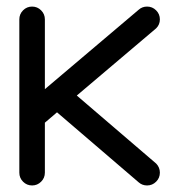

<svg xmlns="http://www.w3.org/2000/svg" viewBox="-20 -567 548 587"><path d="M39.1 -507.8Q39.1 -523.9 50.5 -535.4Q62 -546.9 78.1 -546.9Q94.2 -546.9 105.7 -535.4Q117.2 -523.9 117.2 -507.8V-294.4L403.8 -537.1Q414.6 -546.9 429.7 -546.9Q445.8 -546.9 457.3 -535.4Q468.8 -523.9 468.8 -507.8Q468.8 -491.7 457.5 -480.5L214.8 -274.9L457.5 -66.9Q468.8 -55.2 468.8 -39.1Q468.8 -22.9 457.3 -11.5Q445.8 0 429.7 0Q415 0 404.3 -9.3L154.3 -223.6L117.2 -191.9V-39.1Q117.2 -22.9 105.7 -11.5Q94.2 0 78.1 0Q62 0 50.5 -11.5Q39.1 -22.9 39.1 -39.1Z"/></svg>

Font: Comfortaa
Style: Regular
Weight: 400
Designer: Johan Aakerlund
Foundry: Johan Aakerlund
Version: Version 2.001; ttfautohint (v1.4.1)